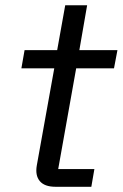

<svg xmlns="http://www.w3.org/2000/svg" viewBox="-20 -716 470 736"><path d="M192.9 0Q150.9 0 132.6 -21.7Q114.3 -43.5 121.1 -82L188 -454.1H62L74.2 -523.9H199.2L230 -695.8H314L284.2 -523.9H430.2L417 -454.1H272L203.1 -67.9H341.8L330.1 0Z"/></svg>

Font: Hubot Sans
Style: Italic
Weight: 400
Italic angle: -10°
Designer: Deni Anggara
Foundry: GitHub
Version: Version 1.001;gftools[0.9.31]